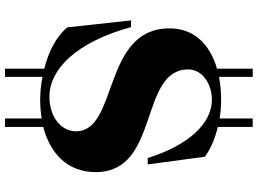

<svg xmlns="http://www.w3.org/2000/svg" viewBox="-148 -644 1005 748"><g transform="rotate(90 354.0 -269.5)"><path d="M85 -278H59L86 -30C121 13 182 44 247 60V213H279V67C309 73 340 76 368 76C393 76 417 74 441 70V213H474V64C574 38 650 -27 650 -141C650 -392 250 -308 250 -501C250 -556 307 -593 368 -593C461 -593 546 -501 595 -343H620L590 -566C558 -589 517 -606 474 -616V-752H441V-623C417 -627 392 -629 369 -629C338 -629 307 -626 279 -621V-752H247V-613C155 -586 90 -526 90 -428C90 -165 491 -229 491 -64C491 -2 430 40 357 40C249 40 144 -64 85 -278Z"/></g></svg>

Font: Sprat
Style: Bold
Weight: 700
Designer: Ethan Nakache
Foundry: Collletttivo
Version: Version 2.000;Glyphs 3.2 (3217)